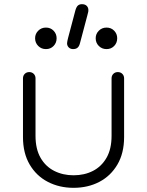

<svg xmlns="http://www.w3.org/2000/svg" viewBox="-20 -892 704 919"><path d="M332 7Q264 7 209 -21.5Q154 -50 122 -104.5Q90 -159 90 -236V-517Q90 -530 98.5 -538.5Q107 -547 120 -547Q133 -547 141.5 -538.5Q150 -530 150 -517V-242Q150 -179 174 -137Q198 -95 239.5 -74Q281 -53 332 -53Q384 -53 425 -74Q466 -95 490 -137Q514 -179 514 -242V-517Q514 -530 522.5 -538.5Q531 -547 544 -547Q557 -547 565.5 -538.5Q574 -530 574 -517V-236Q574 -159 542 -104.5Q510 -50 455.5 -21.5Q401 7 332 7ZM330 -657Q317 -657 309 -665Q301 -673 301 -685Q301 -690 302.5 -696Q304 -702 306 -711L341 -843Q346 -860 353.5 -866Q361 -872 372 -872Q387 -872 395 -864Q403 -856 403 -844Q403 -840 402.5 -836Q402 -832 398 -818L363 -686Q359 -670 351 -663.5Q343 -657 330 -657ZM200 -657Q178 -657 163 -672Q148 -687 148 -709Q148 -730 163 -745Q178 -760 200 -760Q222 -760 236.5 -745Q251 -730 251 -709Q251 -687 236.5 -672Q222 -657 200 -657ZM490 -657Q468 -657 453 -672Q438 -687 438 -709Q438 -730 453 -745Q468 -760 490 -760Q512 -760 526.5 -745Q541 -730 541 -709Q541 -687 526.5 -672Q512 -657 490 -657Z"/></svg>

Font: ComfortaaLight
Style: Regular
Weight: 300
Designer: Johan Aakerlund
Foundry: Johan Aakerlund
Version: Version 3.104; ttfautohint (v1.8.1.43-b0c9)